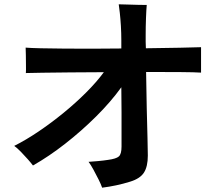

<svg xmlns="http://www.w3.org/2000/svg" viewBox="-20 -820 1040 891"><path d="M454 51Q449 36 437.5 13Q426 -10 413.5 -33Q401 -56 391 -69Q409 -70 435.5 -72.5Q462 -75 481 -78Q519 -83 531.5 -94Q544 -105 544 -140Q544 -156 544 -199Q544 -242 544 -299.5Q544 -357 543 -415Q494 -347 426 -279.5Q358 -212 282.5 -153Q207 -94 133 -52Q124 -64 109 -81Q94 -98 77 -115.5Q60 -133 46 -143Q100 -170 158.5 -209.5Q217 -249 274 -295.5Q331 -342 379.5 -390.5Q428 -439 462 -485Q380 -485 305.5 -484Q231 -483 176.5 -482.5Q122 -482 100 -481Q101 -494 100.5 -517Q100 -540 100 -563Q100 -586 99 -599Q123 -597 169 -596Q215 -595 276 -594.5Q337 -594 405.5 -594Q474 -594 543 -595V-634Q543 -667 541 -700Q539 -733 536 -760Q533 -787 531 -800Q543 -800 569 -799Q595 -798 621.5 -797.5Q648 -797 661 -797Q659 -776 657.5 -736Q656 -696 656 -655Q656 -641 656 -626Q656 -611 657 -596Q745 -597 814.5 -598.5Q884 -600 913 -601V-483Q885 -485 816 -485.5Q747 -486 658 -486Q659 -398 661 -317.5Q663 -237 664.5 -179Q666 -121 666 -98Q666 -47 648 -19Q630 9 584 23Q552 33 519 40Q486 47 454 51Z"/></svg>

Font: Zen Kaku Gothic Antique
Style: Bold
Weight: 700
Designer: Yoshimichi Ohira
Foundry: Positype
Version: Version 1.001